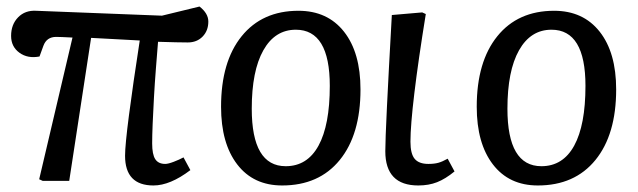

<svg xmlns="http://www.w3.org/2000/svg" viewBox="-20 -554 1954 588"><path d="M450 14Q363 14 363 -77Q363 -109 375 -201.5Q387 -294 408 -430Q371 -432 334 -434Q297 -436 259 -438L192 0H111L100 -5L202 -439Q182 -440 170.5 -440.5Q159 -441 152 -441Q123 -441 113 -414L101 -381Q65 -374 39.5 -392.5Q14 -411 14 -444Q14 -479 35.5 -501Q57 -523 91 -521L476 -506L591 -534Q618 -513 618 -488Q618 -460 600.5 -442Q583 -424 555 -424Q544 -424 518.5 -424.5Q493 -425 464 -426Q461 -389 457.5 -344.5Q454 -300 451.5 -255.5Q449 -211 447.5 -174.5Q446 -138 446 -115Q446 -81 455.5 -66.5Q465 -52 486 -52Q495 -52 512 -58.5Q529 -65 542 -72L563 -33Q501 14 450 14Z M844 14Q756 14 706.5 -50.5Q657 -115 657 -227Q657 -365 720 -443Q783 -521 894 -521Q983 -521 1033.5 -457Q1084 -393 1084 -280Q1084 -142 1020.5 -64Q957 14 844 14ZM855 -45Q921 -45 955.5 -108Q990 -171 990 -291Q990 -463 886 -463Q822 -463 786.5 -400Q751 -337 751 -221Q751 -45 855 -45Z M1261 14Q1160 14 1160 -91Q1160 -123 1165 -226.5Q1170 -330 1180 -508L1273 -516L1284 -511Q1261 -369 1249 -269Q1237 -169 1237 -120Q1237 -83 1250 -67.5Q1263 -52 1292 -52Q1310 -52 1322.5 -55.5Q1335 -59 1351 -68L1372 -29Q1344 -6 1318.5 4Q1293 14 1261 14Z M1627 14Q1539 14 1489.5 -50.5Q1440 -115 1440 -227Q1440 -365 1503 -443Q1566 -521 1677 -521Q1766 -521 1816.5 -457Q1867 -393 1867 -280Q1867 -142 1803.5 -64Q1740 14 1627 14ZM1638 -45Q1704 -45 1738.5 -108Q1773 -171 1773 -291Q1773 -463 1669 -463Q1605 -463 1569.5 -400Q1534 -337 1534 -221Q1534 -45 1638 -45Z"/></svg>

Font: Literata 12pt
Style: Italic
Weight: 400
Italic angle: -2°
Designer: Latin by Veronika Burian and Jose Scaglione. Greek by Irene Vlachou. Cyrillic by Vera Evstafieva
Foundry: TypeTogether
Version: Version 3.002